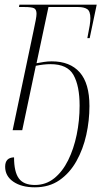

<svg xmlns="http://www.w3.org/2000/svg" viewBox="-20 -556 461 820"><path d="M129 244Q72 244 37 220Q2 196 2 156Q2 117 40 116Q40 178 60.5 206Q81 234 129 234Q176 234 211.5 205.5Q247 177 271 128.5Q295 80 307.5 19.5Q320 -41 320 -105Q320 -189 294 -235.5Q268 -282 196 -282Q167 -282 133 -275L75 0H34L123 -423Q129 -451 132.5 -469.5Q136 -488 136 -497Q136 -515 126 -520.5Q116 -526 84 -526H61L63 -536H393L363 -393H353Q360 -427 363 -446.5Q366 -466 366 -478Q366 -508 352.5 -517Q339 -526 314 -526H187L136 -286Q152 -289 168 -291.5Q184 -294 201 -294Q279 -294 320.5 -247Q362 -200 362 -103Q362 -41 348.5 20Q335 81 306.5 132Q278 183 234 213.5Q190 244 129 244Z"/></svg>

Font: Noto Serif Display SemiCondensed ExtraLight
Style: Italic
Weight: 200
Width: 4
Italic angle: -12°
Designer: Monotype Design Team
Foundry: Monotype Imaging Inc.
Version: Version 2.009